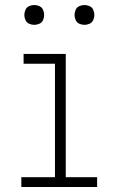

<svg xmlns="http://www.w3.org/2000/svg" viewBox="-20 -745 472 765"><path d="M65 0H367V-39H242V-530H74V-491H199V-39H65ZM316 -646Q327 -646 337 -650.5Q347 -655 351.5 -665Q356 -675 356 -685Q356 -696 351.5 -706Q347 -716 337 -720.5Q327 -725 316 -725Q306 -725 296 -720.5Q286 -716 281.5 -706Q277 -696 277 -685Q277 -675 281.5 -665Q286 -655 296 -650.5Q306 -646 316 -646ZM116 -646Q127 -646 137 -650.5Q147 -655 151.5 -665Q156 -675 156 -685Q156 -696 151.5 -706Q147 -716 137 -720.5Q127 -725 116 -725Q106 -725 96 -720.5Q86 -716 81.5 -706Q77 -696 77 -685Q77 -675 81.5 -665Q86 -655 96 -650.5Q106 -646 116 -646Z"/></svg>

Font: Iosevka Sparkle Extralight
Style: Regular
Weight: 200
Designer: Belleve Invis
Foundry: Belleve Invis
Version: Version 4.5.0; ttfautohint (v1.8.3)